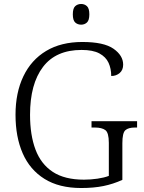

<svg xmlns="http://www.w3.org/2000/svg" viewBox="-20 -935 722 965"><path d="M388 10Q277 10 203.5 -36Q130 -82 94 -164.5Q58 -247 58 -358Q58 -469 97.5 -551.5Q137 -634 212 -679Q287 -724 394 -724Q502 -724 550.5 -690Q599 -656 599 -610Q599 -583 581.5 -568Q564 -553 539 -553Q539 -590 525.5 -619.5Q512 -649 479.5 -666.5Q447 -684 390 -684Q261 -684 196 -598.5Q131 -513 131 -358Q131 -256 158.5 -183Q186 -110 245.5 -71Q305 -32 402 -32Q436 -32 470 -37Q504 -42 527 -51V-217Q527 -268 509.5 -281Q492 -294 457 -294H440V-326H669V-294H658Q625 -294 610 -280.5Q595 -267 595 -215V-31Q549 -10 500 0Q451 10 388 10ZM388 -811Q370 -811 358 -822Q346 -833 346 -863Q346 -893 358 -904Q370 -915 388 -915Q405 -915 417 -904Q429 -893 429 -863Q429 -833 417 -822Q405 -811 388 -811Z"/></svg>

Font: Noto Serif Sinhala Light
Style: Regular
Weight: 300
Designer: Jelle Bosma - Monotype Design Team
Foundry: Monotype Imaging Inc.
Version: Version 2.007; ttfautohint (v1.8.4.7-5d5b)